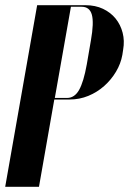

<svg xmlns="http://www.w3.org/2000/svg" viewBox="-37 -719 497 739"><path d="M292 -699Q330 -699 359.5 -685Q389 -671 408 -647.5Q427 -624 435 -593Q443 -562 437 -528L434 -508Q428 -474 409.5 -443Q391 -412 364 -388Q337 -364 303 -350Q269 -336 231 -336H172L113 0H-17L106 -699ZM313 -564Q325 -632 316.5 -662.5Q308 -693 277 -693H236L174 -342H221Q250 -342 267.5 -373Q285 -404 297 -471Z"/></svg>

Font: Moniqa Black Ita Display
Style: Italic
Weight: 900
Italic angle: -10°
Designer: Rajesh Rajput
Foundry: Rajesh Rajput
Version: Version 1.000